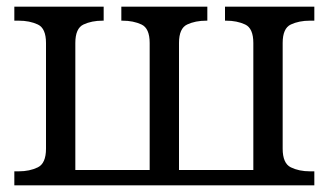

<svg xmlns="http://www.w3.org/2000/svg" viewBox="-20 -556 986 576"><path d="M23 0V-42H36Q69 -42 93.5 -54Q118 -66 118 -110V-427Q118 -471 93.5 -482.5Q69 -494 36 -494H23V-536H291V-494H288Q255 -494 230.5 -482.5Q206 -471 206 -427V-46H429V-427Q429 -471 404.5 -482.5Q380 -494 347 -494H344V-536H602V-494H599Q566 -494 541.5 -482.5Q517 -471 517 -427V-46H740V-427Q740 -471 715.5 -482.5Q691 -494 658 -494H655V-536H923V-494H910Q877 -494 852.5 -482.5Q828 -471 828 -427V-110Q828 -66 852.5 -54Q877 -42 910 -42H923V0Z"/></svg>

Font: NotoSerif-Regular
Style: Regular
Weight: 400
Designer: Monotype Design Team
Foundry: Monotype Imaging Inc.
Version: Version 2.007; ttfautohint (v1.8) -l 8 -r 50 -G 200 -x 14 -D